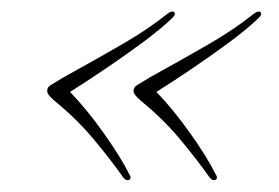

<svg xmlns="http://www.w3.org/2000/svg" viewBox="-20 -401 478 329"><path d="M61.5 -249Q62.5 -252.5 67.5 -255.5Q72.5 -258.5 88 -268Q146 -300 190 -325.5Q234 -351 267 -377.5Q275 -383.5 278.5 -380Q282 -376.5 274.5 -369.5Q254.5 -350.5 224.8 -328.5Q195 -306.5 162.2 -284.2Q129.5 -262 100 -243.5Q128.5 -214 157.5 -173.2Q186.5 -132.5 201.5 -102.5Q206 -96 201.5 -93Q196.5 -90.5 191.5 -96.5Q168.5 -129 140 -163Q111.5 -197 75.5 -226.5Q64.5 -236 62.2 -240.2Q60 -244.5 61.5 -249ZM209.5 -249Q210.5 -252.5 215.5 -255.5Q220.5 -258.5 236 -268Q294 -300 338 -325.5Q382 -351 415 -377.5Q423 -383.5 426.5 -380Q430 -376.5 422.5 -369.5Q402.5 -350.5 372.8 -328.5Q343 -306.5 310.2 -284.2Q277.5 -262 248 -243.5Q276.5 -214 305.5 -173.2Q334.5 -132.5 349.5 -102.5Q354 -96 349.5 -93Q344.5 -90.5 339.5 -96.5Q316.5 -129 288 -163Q259.5 -197 223.5 -226.5Q212.5 -236 210.2 -240.2Q208 -244.5 209.5 -249Z"/></svg>

Font: Fraunces 72pt S000 Thin
Style: Italic
Weight: 100
Italic angle: -16°
Version: Version 1.000; ttfautohint (v1.8.3)